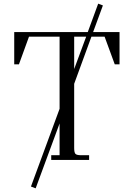

<svg xmlns="http://www.w3.org/2000/svg" viewBox="-20 -878 731 1054"><path d="M58.1 -524.9V-702.1H461.9L519 -857.9L544.9 -848.1L491.2 -702.1H636.2V-524.9H609.9L554.2 -676.8H481.9L387.2 -418V-65.9Q387.2 -40.5 394.3 -33.2Q401.4 -25.9 425.8 -25.9H469.2V0H261.2V-25.9H307.1V-200.2L175.8 155.8L149.9 146L307.1 -280.8V-676.8H139.2L84 -524.9ZM387.2 -499 453.1 -676.8H387.2Z"/></svg>

Font: Dihjauti
Style: Regular
Weight: 400
Designer: T. Christopher White
Version: Version 3.0.0